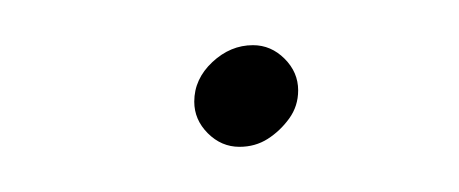

<svg xmlns="http://www.w3.org/2000/svg" viewBox="-20 -65 203 85"><path d="M66 -20Q66 -30 74 -37.5Q82 -45 92 -45Q100 -45 106 -39Q112 -33 112 -25Q112 -18 108 -12.5Q104 -7 98.5 -3.5Q93 0 86 0Q78 0 72 -6Q66 -12 66 -20Z"/></svg>

Font: Josefin Sans Thin Thin
Style: Italic
Weight: 250
Italic angle: -7°
Version: Version 2.000